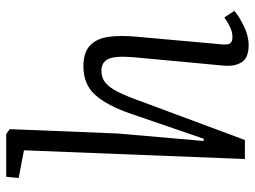

<svg xmlns="http://www.w3.org/2000/svg" viewBox="-121 -686 819 617"><g transform="rotate(-90 288.5 -377.5)"><path d="M562 -34Q545 -19 513.5 -3.5Q482 12 452 12Q411 12 397 -10.5Q383 -33 386 -67L413 -357Q418 -417 407.5 -439Q397 -461 370 -461Q347 -461 331.5 -448.5Q316 -436 302 -408.5Q288 -381 271 -333L147 0H86L114 -710L25 -727L29 -767H166L182 -756L168 -409L144 -133L151 -132L232 -368Q258 -443 292 -481Q326 -519 384 -519Q428 -519 450.5 -498Q473 -477 478.5 -439Q484 -401 479 -348L455 -80Q452 -57 457 -48.5Q462 -40 478 -40Q493 -40 508.5 -47Q524 -54 541 -66Z"/></g></svg>

Font: Literata 12pt Light
Style: Italic
Weight: 300
Italic angle: -2°
Designer: Latin by Veronika Burian and Jose Scaglione. Greek by Irene Vlachou. Cyrillic by Vera Evstafieva
Foundry: TypeTogether
Version: Version 3.002